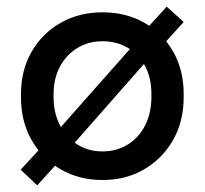

<svg xmlns="http://www.w3.org/2000/svg" viewBox="-20 -531 615 577"><path d="M92 26 42 -21 101 -85 153 -138 376 -390 417 -441 481 -511 532 -465 475 -402 419 -346 200 -97 158 -47ZM288 10Q218 10 162.5 -22Q107 -54 75 -110Q43 -166 43 -239V-248Q43 -320 75 -375.5Q107 -431 162.5 -462.5Q218 -494 288 -494Q358 -494 413 -463Q468 -432 500 -376.5Q532 -321 532 -249V-239Q532 -166 500 -110Q468 -54 413 -22Q358 10 288 10ZM288 -76Q331 -76 364.5 -97Q398 -118 416.5 -155Q435 -192 435 -239V-249Q435 -296 416.5 -331.5Q398 -367 364.5 -387Q331 -407 288 -407Q245 -407 212 -386.5Q179 -366 160 -330.5Q141 -295 141 -248V-239Q141 -192 160 -155Q179 -118 212 -97Q245 -76 288 -76Z"/></svg>

Font: SUSE Thin Medium
Style: Regular
Weight: 500
Version: Version 1.000